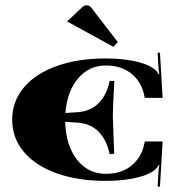

<svg xmlns="http://www.w3.org/2000/svg" viewBox="-20 -681 687 728"><path d="M234.3 -599.7 292.8 -654.7Q299.4 -660.8 308.6 -660.8Q319.1 -660.8 326 -652.1L426.6 -521.4L410 -503.5ZM26.2 -227.3Q26.2 -295.9 70.1 -348.8Q114.1 -401.7 194.7 -430.5Q275.3 -459.4 380.2 -459.4Q437.9 -459.4 485.4 -450Q532.8 -440.6 557.7 -424.4Q576.9 -411.7 580.9 -399.5L584.4 -400.3Q581.3 -410.8 580.9 -424.8L577.8 -480.8L586.5 -481.2L596.6 -309.9H528.8L528.4 -312.5Q519.2 -366.7 480.6 -399.7Q441.9 -432.7 381.6 -432.7Q317.3 -432.7 275.8 -383.5Q234.3 -334.4 228.1 -252.6L274.5 -255.7Q324.7 -259.2 355.1 -291.1Q385.5 -323 396 -374.6L413.5 -373.7Q407.8 -276.7 407.8 -237.3L413 -97.9L395.5 -97Q385.1 -148.6 354.9 -180.5Q324.7 -212.4 274.5 -215.9L227.3 -219.4Q229.5 -130.2 271.6 -76Q313.8 -21.9 381.6 -21.9Q441.9 -21.9 480.6 -54.9Q519.2 -87.8 528.4 -142L528.8 -144.7H596.6L586.5 26.7L577.8 26.2L580.9 -29.7Q581.3 -43.7 584.4 -54.2L580.9 -55.1Q576.9 -42.8 557.7 -30.2Q532.8 -14 485.4 -4.6Q437.9 4.8 380.2 4.8Q275.3 4.8 194.7 -24Q114.1 -52.9 70.1 -105.6Q26.2 -158.2 26.2 -227.3Z"/></svg>

Font: Wabroye
Style: Medium
Weight: 500
Designer: gluk
Foundry: gluk
Version: Version 0.14